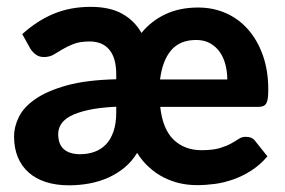

<svg xmlns="http://www.w3.org/2000/svg" viewBox="-20 -546 852 574"><path d="M327.5 -227Q277 -224.5 243.5 -217Q210 -209.5 190.2 -198.8Q170.5 -188 162.2 -174.2Q154 -160.5 154 -145.5Q154 -114.5 171 -99.8Q188 -85 219.5 -85Q242.5 -85 262.2 -92Q282 -99 296.5 -114Q311 -129 319.2 -152.8Q327.5 -176.5 327.5 -210.5ZM659.5 -308.5Q659.5 -330.5 654.2 -351.8Q649 -373 637.8 -389.5Q626.5 -406 608.8 -416.2Q591 -426.5 566.5 -426.5Q518 -426.5 491.8 -395.8Q465.5 -365 458.5 -308.5ZM459 -226.5Q466.5 -159.5 499.2 -128.2Q532 -97 582.5 -97Q616 -97 636.8 -103.2Q657.5 -109.5 671 -117Q684.5 -124.5 693.8 -130.8Q703 -137 714.5 -137Q733.5 -137 742.5 -125L779.5 -78.5Q757.5 -53 731.5 -36.2Q705.5 -19.5 678 -9.8Q650.5 0 622.8 3.8Q595 7.5 569 7.5Q542.5 7.5 517.2 1.8Q492 -4 469 -15.8Q446 -27.5 425.8 -45.8Q405.5 -64 390 -89Q374.5 -63.5 352.5 -45.2Q330.5 -27 303.8 -15Q277 -3 247.2 2.5Q217.5 8 186 8Q147.5 8 117.2 -1.8Q87 -11.5 65.8 -30.2Q44.5 -49 33.2 -76.2Q22 -103.5 22 -138.5Q22 -167 36.5 -196.5Q51 -226 86.2 -250.2Q121.5 -274.5 180.2 -290.8Q239 -307 327.5 -309V-324Q327.5 -372.5 307 -397.2Q286.5 -422 248 -422Q219.5 -422 200.5 -414.8Q181.5 -407.5 167.2 -398.8Q153 -390 140.5 -382.8Q128 -375.5 111.5 -375.5Q97 -375.5 87.2 -382.8Q77.5 -390 71 -400L46.5 -444Q92 -485 141.5 -505.2Q191 -525.5 251 -525.5Q308.5 -525.5 345.5 -504.8Q382.5 -484 403 -447.5Q431.5 -483 474 -503.2Q516.5 -523.5 572.5 -523.5Q617.5 -523.5 655.8 -506.5Q694 -489.5 722 -457.5Q750 -425.5 766 -380.2Q782 -335 782 -278.5Q782 -263 780.8 -253Q779.5 -243 776 -237Q772.5 -231 766.8 -228.8Q761 -226.5 751.5 -226.5Z"/></svg>

Font: LatoLatin Heavy
Style: Regular
Weight: 800
Designer: Lukasz Dziedzic with Adam Twardoch and Botio Nikoltchev
Foundry: tyPoland Lukasz Dziedzic
Version: Version 2.015; 2015-08-06; http://www.latofonts.com/